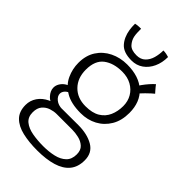

<svg xmlns="http://www.w3.org/2000/svg" viewBox="-291 -850 1199 1199"><g transform="rotate(45 308.0 -250.5)"><path d="M316 -107Q230.5 -107 179.8 -137.8Q129 -168.5 106.5 -217.2Q84 -266 84 -319.5Q84 -385 114 -431.5Q144 -478 195 -503Q246 -528 307.5 -528Q413 -528 472 -473.8Q531 -419.5 531 -323.5Q531 -255.5 502.2 -207.2Q473.5 -159 425 -133Q376.5 -107 316 -107ZM288.5 249.5Q216 249.5 159 236.2Q102 223 69.2 190.2Q36.5 157.5 36.5 99.5Q36.5 60.5 58.5 28Q80.5 -4.5 121.2 -23.8Q162 -43 218 -44Q250 -44 288.2 -44.2Q326.5 -44.5 358.5 -44.5Q438 -44.5 490.5 -13.8Q543 17 543 83Q543 141.5 512.8 178.2Q482.5 215 425.5 232.2Q368.5 249.5 288.5 249.5ZM297 204Q346.5 204 388.5 194.2Q430.5 184.5 456 160Q481.5 135.5 481.5 92Q481.5 55 460.5 35.8Q439.5 16.5 409.2 9.5Q379 2.5 351.5 2.5Q328.5 2.5 300.5 2.5Q272.5 2.5 248.5 2.5Q224.5 2.5 213 2.5Q190 2.5 163.8 11Q137.5 19.5 119 41Q100.5 62.5 100.5 101Q100.5 143 128.2 165.5Q156 188 200.8 196Q245.5 204 297 204ZM183.5 -10Q133.5 -17 108.2 -44Q83 -71 83 -100Q83 -119 93 -136Q103 -153 119.5 -165Q136 -177 157 -180.5L190.5 -154Q162 -145 150 -131Q138 -117 138 -101.5Q138 -80 160.2 -61.8Q182.5 -43.5 218 -43.5ZM307 -159Q367 -159 403.5 -181.2Q440 -203.5 456.8 -241.8Q473.5 -280 473.5 -326.5Q473.5 -369 454 -402.2Q434.5 -435.5 399.2 -455Q364 -474.5 316.5 -474.5Q241.5 -474.5 194.2 -439Q147 -403.5 147 -322Q147 -249 190.8 -204Q234.5 -159 307 -159ZM469 -430.5 435.5 -457.5Q444.5 -477 459.5 -498Q474.5 -519 491 -537.8Q507.5 -556.5 521 -568Q524 -563.5 531.8 -554Q539.5 -544.5 547.5 -535.5Q555.5 -526.5 559.5 -522Q553.5 -517.5 540.8 -506Q528 -494.5 513.5 -480Q499 -465.5 486.8 -452Q474.5 -438.5 469 -430.5ZM454.5 -741Q454.5 -690.5 436 -650.5Q417.5 -610.5 384.5 -587.2Q351.5 -564 308 -564Q238 -564 206 -599Q174 -634 165 -690.5Q161.5 -713 161.5 -742.5Q169.5 -744.5 177.5 -745.5Q185.5 -746.5 194 -746.8Q202.5 -747 210.5 -747Q210.5 -729.5 211.2 -712.2Q212 -695 215 -680.5Q221 -653.5 241 -631.2Q261 -609 307 -609Q343.5 -609 365.2 -630Q387 -651 396 -683.2Q405 -715.5 405 -749.5Q418.5 -749.5 432.2 -746.8Q446 -744 454.5 -741Z"/></g></svg>

Font: Grandstander Thin ExtraLight
Style: Regular
Weight: 250
Version: Version 1.200